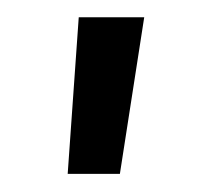

<svg xmlns="http://www.w3.org/2000/svg" viewBox="-20 -96 243 217"><path d="M56.5 100.5H115.5L143 -76.5H69Z"/></svg>

Font: MCL Standard Light
Style: Regular
Weight: 300
Designer: Květoslav Bartoš
Foundry: Florian Karsten
Version: Version 1.001;Glyphs 3.2.3 (3260)